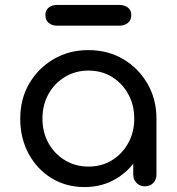

<svg xmlns="http://www.w3.org/2000/svg" viewBox="-20 -754 716 778"><path d="M322 4Q248 4 189 -32Q130 -68 96 -131Q62 -194 62 -273Q62 -353 98.5 -415.5Q135 -478 197.5 -514.5Q260 -551 338 -551Q417 -551 479 -514.5Q541 -478 577.5 -415Q614 -352 614 -273L578 -265Q578 -189 544.5 -128Q511 -67 453.5 -31.5Q396 4 322 4ZM338 -79Q392 -79 433.5 -104.5Q475 -130 499.5 -174Q524 -218 524 -273Q524 -329 499.5 -373Q475 -417 433.5 -442.5Q392 -468 338 -468Q286 -468 243.5 -442.5Q201 -417 176.5 -373Q152 -329 152 -273Q152 -218 176.5 -174Q201 -130 243.5 -104.5Q286 -79 338 -79ZM567 1Q547 1 533.5 -12.5Q520 -26 520 -46V-205L539 -302L614 -273V-46Q614 -26 601 -12.5Q588 1 567 1ZM211 -650Q191 -650 177.5 -661Q164 -672 164 -693Q164 -713 177.5 -723.5Q191 -734 211 -734H464Q484 -734 498 -723.5Q512 -713 512 -693Q512 -672 498 -661Q484 -650 464 -650Z"/></svg>

Font: Comfortaa SemiBold
Style: Regular
Weight: 600
Designer: Johan Aakerlund
Foundry: Johan Aakerlund
Version: Version 3.104; ttfautohint (v1.8.1.43-b0c9)